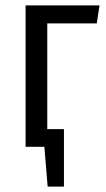

<svg xmlns="http://www.w3.org/2000/svg" viewBox="-20 -546 393 714"><path d="M339.8 -459H155.8V-65.9H217.8V147.9H157.2L145 0H75.2V-525.9H350.1Z"/></svg>

Font: Fira Sans Compressed Book
Style: Regular
Weight: 350
Width: 1
Designer: Carrois Corporate & Edenspiekermann AG
Foundry: Carrois Corporate GbR & Edenspiekermann AG
Version: Version 4.203;PS 004.203;hotconv 1.0.88;makeotf.lib2.5.64775